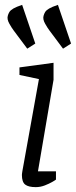

<svg xmlns="http://www.w3.org/2000/svg" viewBox="-20 -765 312 789"><path d="M92 -565 36 -640Q29 -649 18.5 -667.5Q8 -686 12 -700Q14 -708 18.5 -715.5Q23 -723 35 -730Q47 -737 71 -745L125 -586ZM239 -565 183 -640Q176 -649 165.5 -667.5Q155 -686 159 -700Q161 -708 165.5 -715.5Q170 -723 182 -730Q194 -737 218 -745L272 -586ZM127 4Q97 4 83.5 -6.5Q70 -17 70 -46Q70 -47 70.5 -52Q71 -57 72 -62L140 -440L60 -457V-488L200 -507V-437L136 -61H210V-27Q208 -25 195 -17.5Q182 -10 164 -3Q146 4 127 4Z"/></svg>

Font: Faustina Light Light
Style: Italic
Weight: 300
Italic angle: -8°
Version: Version 1.200